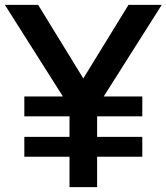

<svg xmlns="http://www.w3.org/2000/svg" viewBox="-36 -770 685 790"><path d="M-15.9 -750H120.9L306.8 -447.3L492.7 -750H629.5L390.9 -373.2H549.5V-291.4H363.6V-206.8H549.5V-125H363.6V0H250V-125H64.1V-206.8H250V-291.4H64.1V-373.2H222.7Z"/></svg>

Font: Spartan MB SemBd
Style: Regular
Weight: 600
Designer: Matt Bailey, Mirko Velimirovic
Foundry: Matt Bailey
Version: Version 1.005